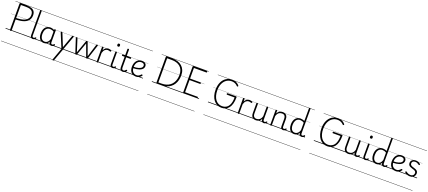

<svg xmlns="http://www.w3.org/2000/svg" viewBox="159 -3293 13561 6085"><g transform="rotate(20 6939.0 -250.0)"><path d="M176 14Q148 14 148 -5V-900Q148 -910 155.5 -914.5Q163 -919 177 -919H374Q475 -919 542.5 -896Q610 -873 645 -822.5Q680 -772 680 -689Q680 -619 654.5 -567Q629 -515 584 -479Q539 -443 478.5 -421.5Q418 -400 348 -391Q311 -387 274 -384Q237 -381 203 -380V-5Q203 5 196.5 9.5Q190 14 176 14ZM203 -430Q226 -430 250 -431.5Q274 -433 299 -436Q324 -439 348 -441Q428 -451 490 -480Q552 -509 587.5 -560.5Q623 -612 623 -688Q623 -754 595 -793.5Q567 -833 512 -851Q457 -869 374 -869H203ZM0 410H728V420H0ZM0 -20H728V0H0ZM0 -505H728V-500H0ZM0 -930H728V-920H0Z M920 17Q880 17 858 -8Q836 -33 836 -82V-916Q836 -926 842 -930.5Q848 -935 861 -935Q875 -935 881.5 -930.5Q888 -926 888 -916V-94Q888 -63 898 -47Q908 -31 930 -31Q941 -31 951 -34Q961 -37 971 -44.5Q981 -52 991 -62Q997 -68 1003.5 -68Q1010 -68 1017 -60Q1022 -55 1023.5 -48.5Q1025 -42 1021 -35Q1010 -19 993.5 -7.5Q977 4 958 10.5Q939 17 920 17ZM728 410H1030V420H728ZM728 -20H1030V0H728ZM728 -505H1030V-500H728ZM728 -930H1030V-920H728Z M1295 17Q1240 17 1196 -12Q1152 -41 1126.5 -98Q1101 -155 1101 -238Q1101 -288 1110.5 -331Q1120 -374 1139 -408.5Q1158 -443 1186 -467.5Q1214 -492 1250.5 -505.5Q1287 -519 1331 -519Q1365 -519 1398 -509Q1431 -499 1464 -479V-495Q1464 -506 1470.5 -510.5Q1477 -515 1491 -515Q1505 -515 1511 -510.5Q1517 -506 1517 -496V-91Q1517 -70 1521.5 -56.5Q1526 -43 1536 -36.5Q1546 -30 1561 -30Q1571 -30 1580.5 -33.5Q1590 -37 1599.5 -44.5Q1609 -52 1620 -63Q1625 -69 1631.5 -68.5Q1638 -68 1644 -61Q1651 -55 1652 -48Q1653 -41 1649 -34Q1638 -19 1622 -7.5Q1606 4 1588 10.5Q1570 17 1552 17Q1531 17 1515.5 11.5Q1500 6 1488.5 -5.5Q1477 -17 1471.5 -33.5Q1466 -50 1465 -72Q1465 -76 1464.5 -81.5Q1464 -87 1464 -92Q1441 -47 1412 -23.5Q1383 0 1352.5 8.5Q1322 17 1295 17ZM1157 -242Q1157 -180 1173.5 -133Q1190 -86 1222.5 -59.5Q1255 -33 1304 -33Q1336 -33 1366.5 -46.5Q1397 -60 1422.5 -92.5Q1448 -125 1464 -181V-429Q1429 -453 1397 -461.5Q1365 -470 1332 -470Q1300 -470 1273 -460.5Q1246 -451 1224.5 -432Q1203 -413 1188 -385.5Q1173 -358 1165 -322Q1157 -286 1157 -242ZM1030 410H1653V420H1030ZM1030 -20H1653V0H1030ZM1030 -505H1653V-500H1030ZM1030 -930H1653V-920H1030Z M2118 -484 1790 416Q1787 425 1780.5 430Q1774 435 1762 435Q1745 435 1739.5 426.5Q1734 418 1740 403L1886 -1L1686 -484Q1681 -496 1688.5 -505.5Q1696 -515 1713 -515Q1724 -515 1730 -510.5Q1736 -506 1739 -496L1912 -68L2066 -496Q2070 -506 2075.5 -510.5Q2081 -515 2093 -515Q2110 -515 2116.5 -506.5Q2123 -498 2118 -484ZM1653 410H2162V420H1653ZM1653 -20H2162V0H1653ZM1653 -505H2162V-500H1653ZM1653 -930H2162V-920H1653Z M2382 15Q2368 15 2362 9.5Q2356 4 2353 -4L2196 -484Q2191 -496 2198 -505.5Q2205 -515 2222 -515Q2233 -515 2239 -510.5Q2245 -506 2247 -496L2383 -66L2536 -496Q2540 -506 2546.5 -510.5Q2553 -515 2565 -515Q2576 -515 2582 -510.5Q2588 -506 2591 -496L2747 -66L2880 -496Q2883 -506 2889 -510.5Q2895 -515 2906 -515Q2924 -515 2930.5 -506Q2937 -497 2931 -482L2775 -4Q2772 4 2765.5 9.5Q2759 15 2746 15Q2733 15 2727.5 9.5Q2722 4 2719 -4L2564 -430L2410 -4Q2408 4 2401.5 9.5Q2395 15 2382 15ZM2162 410H2967V420H2162ZM2162 -20H2967V0H2162ZM2162 -505H2967V-500H2162ZM2162 -930H2967V-920H2162Z M3099 15Q3086 15 3080 10.5Q3074 6 3074 -4V-496Q3074 -506 3080 -510.5Q3086 -515 3099 -515Q3113 -515 3119.5 -510.5Q3126 -506 3126 -496V-407Q3141 -438 3160.5 -459Q3180 -480 3202 -493.5Q3224 -507 3247 -513Q3270 -519 3291 -519Q3319 -519 3345 -511.5Q3371 -504 3385 -495Q3393 -490 3394.5 -483Q3396 -476 3389 -463Q3384 -453 3377 -450.5Q3370 -448 3361 -451Q3348 -456 3327.5 -462.5Q3307 -469 3283 -469Q3258 -469 3234.5 -460Q3211 -451 3190 -432.5Q3169 -414 3153 -385Q3137 -356 3126 -316V-4Q3126 6 3119.5 10.5Q3113 15 3099 15ZM2967 410H3418V420H2967ZM2967 -20H3418V0H2967ZM2967 -505H3418V-500H2967ZM2967 -930H3418V-920H2967Z M3610 17Q3569 17 3547 -8Q3525 -33 3525 -82V-496Q3525 -506 3531 -510.5Q3537 -515 3550 -515Q3564 -515 3570.5 -510.5Q3577 -506 3577 -496V-94Q3577 -63 3587 -47Q3597 -31 3620 -31Q3631 -31 3641 -34.5Q3651 -38 3661 -45Q3671 -52 3681 -62Q3686 -68 3693 -67.5Q3700 -67 3706 -60Q3712 -54 3713 -47.5Q3714 -41 3710 -34Q3699 -19 3682.5 -7.5Q3666 4 3647.5 10.5Q3629 17 3610 17ZM3551 -683Q3529 -683 3518 -695Q3507 -707 3507 -732Q3507 -757 3518 -769.5Q3529 -782 3551 -782Q3572 -782 3583 -769.5Q3594 -757 3594 -732Q3595 -707 3583.5 -695Q3572 -683 3551 -683ZM3418 410H3719V420H3418ZM3418 -20H3719V0H3418ZM3418 -505H3719V-500H3418ZM3418 -930H3719V-920H3418Z M3959 17Q3924 17 3900.5 2.5Q3877 -12 3865.5 -40Q3854 -68 3854 -107V-452H3776Q3766 -452 3761.5 -457.5Q3757 -463 3757 -475Q3757 -488 3761.5 -494Q3766 -500 3776 -500H3854V-711Q3854 -721 3860 -725.5Q3866 -730 3879 -730Q3893 -730 3900 -725.5Q3907 -721 3907 -711V-500H4043Q4054 -500 4058.5 -494Q4063 -488 4063 -475Q4063 -463 4058.5 -457.5Q4054 -452 4043 -452H3907V-119Q3907 -78 3918.5 -54.5Q3930 -31 3965 -31Q3990 -31 4008 -45Q4026 -59 4043 -79Q4050 -88 4057.5 -86.5Q4065 -85 4073 -79Q4080 -72 4081.5 -64.5Q4083 -57 4079 -50Q4065 -29 4046.5 -14Q4028 1 4006 9Q3984 17 3959 17ZM3719 410H4107V420H3719ZM3719 -20H4107V0H3719ZM3719 -505H4107V-500H3719ZM3719 -930H4107V-920H3719Z M4400 18Q4326 18 4276.5 -15Q4227 -48 4202.5 -104Q4178 -160 4178 -229Q4178 -294 4195 -347.5Q4212 -401 4243.5 -439.5Q4275 -478 4319 -498.5Q4363 -519 4418 -519Q4472 -519 4506 -502Q4540 -485 4557 -456.5Q4574 -428 4574 -393Q4574 -355 4557 -324.5Q4540 -294 4509 -271.5Q4478 -249 4435 -234Q4392 -219 4339 -211Q4286 -203 4227 -203V-249Q4272 -248 4314.5 -253.5Q4357 -259 4394 -269.5Q4431 -280 4459 -297Q4487 -314 4502.5 -337Q4518 -360 4518 -390Q4518 -430 4490.5 -450Q4463 -470 4414 -470Q4379 -470 4346.5 -456Q4314 -442 4288.5 -413.5Q4263 -385 4248 -342Q4233 -299 4233 -240Q4233 -168 4256 -122Q4279 -76 4317.5 -53.5Q4356 -31 4403 -31Q4442 -31 4467.5 -42Q4493 -53 4511.5 -70Q4530 -87 4546 -106Q4555 -114 4562.5 -113.5Q4570 -113 4579 -107Q4587 -101 4590 -93Q4593 -85 4586 -77Q4570 -53 4543.5 -31Q4517 -9 4481 4.5Q4445 18 4400 18ZM4107 410H4633V420H4107ZM4107 -20H4633V0H4107ZM4107 -505H4633V-500H4107ZM4107 -930H4633V-920H4107Z M5109 0Q5081 0 5081 -19V-900Q5081 -910 5088 -914.5Q5095 -919 5109 -919H5297Q5396 -919 5477.5 -892.5Q5559 -866 5618.5 -814Q5678 -762 5710.5 -685.5Q5743 -609 5743 -507Q5743 -422 5723.5 -345.5Q5704 -269 5664 -206Q5624 -143 5564 -96.5Q5504 -50 5423 -25Q5342 0 5239 0ZM5137 -52H5239Q5329 -52 5401 -74Q5473 -96 5526 -137Q5579 -178 5614 -234.5Q5649 -291 5666.5 -360Q5684 -429 5684 -507Q5684 -600 5655 -668Q5626 -736 5573.5 -780Q5521 -824 5450.5 -845.5Q5380 -867 5297 -867H5137ZM4933 410H5836V420H4933ZM4933 -20H5836V0H4933ZM4933 -505H5836V-500H4933ZM4933 -930H5836V-920H4933Z M6012 0Q5998 0 5991 -5.5Q5984 -11 5984 -23V-900Q5984 -910 5991 -914.5Q5998 -919 6012 -919H6460Q6468 -919 6472.5 -913.5Q6477 -908 6477 -894Q6477 -880 6472.5 -874.5Q6468 -869 6460 -869H6039V-511H6395Q6403 -511 6407.5 -505.5Q6412 -500 6412 -486Q6412 -472 6407.5 -466.5Q6403 -461 6395 -461H6039V-50H6460Q6468 -50 6472.5 -44.5Q6477 -39 6477 -25Q6477 -11 6472.5 -5.5Q6468 0 6460 0ZM5836 410H6525V420H5836ZM5836 -20H6525V0H5836ZM5836 -505H6525V-500H5836ZM5836 -930H6525V-920H5836Z M7284 19Q7202 19 7135 -15.5Q7068 -50 7019.5 -112.5Q6971 -175 6945 -263Q6919 -351 6919 -459Q6919 -530 6931.5 -593Q6944 -656 6968.5 -709.5Q6993 -763 7027.5 -804.5Q7062 -846 7105.5 -875Q7149 -904 7200.5 -919.5Q7252 -935 7309 -935Q7356 -935 7399.5 -923.5Q7443 -912 7481.5 -888Q7520 -864 7551 -824Q7559 -815 7557.5 -808.5Q7556 -802 7547 -793Q7536 -785 7529 -785Q7522 -785 7513 -795Q7486 -824 7454.5 -843.5Q7423 -863 7386.5 -872.5Q7350 -882 7309 -882Q7261 -882 7218 -869Q7175 -856 7138 -830.5Q7101 -805 7071.5 -768.5Q7042 -732 7020.5 -685Q6999 -638 6988 -581Q6977 -524 6977 -459Q6977 -360 6999.5 -282Q7022 -204 7063 -148.5Q7104 -93 7160.5 -64Q7217 -35 7284 -35Q7334 -35 7377 -48.5Q7420 -62 7455.5 -90.5Q7491 -119 7516.5 -165.5Q7542 -212 7556 -277.5Q7570 -343 7570 -431H7314Q7306 -431 7301.5 -436.5Q7297 -442 7297 -456Q7297 -470 7301.5 -475.5Q7306 -481 7314 -481H7604Q7617 -481 7621.5 -476Q7626 -471 7626 -458Q7626 -331 7601 -241Q7576 -151 7530.5 -93Q7485 -35 7422 -8Q7359 19 7284 19ZM6825 410H7724V420H6825ZM6825 -20H7724V0H6825ZM6825 -505H7724V-500H6825ZM6825 -930H7724V-920H6825Z M7856 15Q7843 15 7837 10.5Q7831 6 7831 -4V-496Q7831 -506 7837 -510.5Q7843 -515 7856 -515Q7870 -515 7876.5 -510.5Q7883 -506 7883 -496V-407Q7898 -438 7917.5 -459Q7937 -480 7959 -493.5Q7981 -507 8004 -513Q8027 -519 8048 -519Q8076 -519 8102 -511.5Q8128 -504 8142 -495Q8150 -490 8151.5 -483Q8153 -476 8146 -463Q8141 -453 8134 -450.5Q8127 -448 8118 -451Q8105 -456 8084.5 -462.5Q8064 -469 8040 -469Q8015 -469 7991.5 -460Q7968 -451 7947 -432.5Q7926 -414 7910 -385Q7894 -356 7883 -316V-4Q7883 6 7876.5 10.5Q7870 15 7856 15ZM7724 410H8175V420H7724ZM7724 -20H8175V0H7724ZM7724 -505H8175V-500H7724ZM7724 -930H8175V-920H7724Z M8445 18Q8397 18 8360 -1.5Q8323 -21 8302.5 -61.5Q8282 -102 8282 -166V-496Q8282 -505 8288 -509.5Q8294 -514 8307 -514Q8321 -514 8327.5 -509.5Q8334 -505 8334 -496V-171Q8334 -127 8346.5 -95.5Q8359 -64 8385 -47Q8411 -30 8452 -30Q8481 -30 8508 -39Q8535 -48 8558 -66.5Q8581 -85 8599 -115Q8617 -145 8627 -186V-496Q8627 -506 8633.5 -510.5Q8640 -515 8654 -515Q8667 -515 8673 -510.5Q8679 -506 8679 -496V-93Q8679 -73 8683.5 -58.5Q8688 -44 8698 -36.5Q8708 -29 8722 -29Q8732 -29 8742 -32.5Q8752 -36 8762 -43Q8772 -50 8782 -61Q8788 -67 8795 -66.5Q8802 -66 8808 -59Q8813 -54 8814.5 -47Q8816 -40 8811 -34Q8800 -19 8784 -7Q8768 5 8750 12Q8732 19 8712 19Q8692 19 8677 13Q8662 7 8651 -5Q8640 -17 8634 -35Q8628 -53 8627 -76V-97Q8612 -63 8590.5 -41Q8569 -19 8545 -6Q8521 7 8495.5 12.5Q8470 18 8445 18ZM8175 410H8821V420H8175ZM8175 -20H8821V0H8175ZM8175 -505H8821V-500H8175ZM8175 -930H8821V-920H8175Z M9363 17Q9343 17 9327 10.5Q9311 4 9300 -8Q9289 -20 9283.5 -38.5Q9278 -57 9278 -82V-326Q9278 -371 9266 -403Q9254 -435 9227.5 -452Q9201 -469 9158 -469Q9130 -469 9103 -461Q9076 -453 9052.5 -435.5Q9029 -418 9010.5 -388Q8992 -358 8980 -314V-4Q8980 6 8973.5 10.5Q8967 15 8953 15Q8940 15 8934 10.5Q8928 6 8928 -4V-496Q8928 -506 8934 -510.5Q8940 -515 8953 -515Q8967 -515 8973.5 -510.5Q8980 -506 8980 -496V-405Q8997 -437 9018 -459Q9039 -481 9063.5 -494Q9088 -507 9113.5 -513Q9139 -519 9165 -519Q9213 -519 9250.5 -500Q9288 -481 9310 -440.5Q9332 -400 9332 -334V-94Q9332 -74 9336 -60Q9340 -46 9349.5 -38.5Q9359 -31 9374 -31Q9384 -31 9394 -34Q9404 -37 9414 -44.5Q9424 -52 9434 -62Q9440 -68 9446.5 -67.5Q9453 -67 9460 -60Q9466 -54 9467 -47.5Q9468 -41 9463 -34Q9452 -19 9435.5 -7Q9419 5 9401 11Q9383 17 9363 17ZM8821 410H9467V420H8821ZM8821 -20H9467V0H8821ZM8821 -505H9467V-500H8821ZM8821 -930H9467V-920H8821Z M9732 17Q9677 17 9633 -12Q9589 -41 9563.5 -98Q9538 -155 9538 -238Q9538 -288 9547.5 -331Q9557 -374 9576 -408.5Q9595 -443 9623 -467.5Q9651 -492 9688 -505.5Q9725 -519 9770 -519Q9803 -519 9835.5 -509.5Q9868 -500 9902 -480V-916Q9902 -926 9908.5 -930.5Q9915 -935 9928 -935Q9942 -935 9948 -930.5Q9954 -926 9954 -916V-91Q9954 -60 9965 -45Q9976 -30 9998 -30Q10008 -30 10018 -33.5Q10028 -37 10037.5 -45Q10047 -53 10057 -63Q10063 -69 10069.5 -68Q10076 -67 10082 -60Q10088 -54 10089.5 -47.5Q10091 -41 10086 -34Q10075 -19 10059 -7.5Q10043 4 10025 10.5Q10007 17 9989 17Q9960 17 9940.5 5.5Q9921 -6 9911.5 -26.5Q9902 -47 9902 -75Q9902 -79 9902 -83.5Q9902 -88 9902 -92Q9879 -47 9849.5 -23.5Q9820 0 9789.5 8.5Q9759 17 9732 17ZM9594 -242Q9594 -180 9610.5 -133Q9627 -86 9659.5 -59.5Q9692 -33 9741 -33Q9773 -33 9803.5 -46.5Q9834 -60 9859.5 -92.5Q9885 -125 9902 -181V-428Q9867 -452 9834.5 -461Q9802 -470 9769 -470Q9737 -470 9710 -460.5Q9683 -451 9661.5 -432Q9640 -413 9625 -385.5Q9610 -358 9602 -322Q9594 -286 9594 -242ZM9467 410H10096V420H9467ZM9467 -20H10096V0H9467ZM9467 -505H10096V-500H9467ZM9467 -930H10096V-920H9467Z M10855 19Q10773 19 10706 -15.5Q10639 -50 10590.5 -112.5Q10542 -175 10516 -263Q10490 -351 10490 -459Q10490 -530 10502.5 -593Q10515 -656 10539.5 -709.5Q10564 -763 10598.5 -804.5Q10633 -846 10676.5 -875Q10720 -904 10771.5 -919.5Q10823 -935 10880 -935Q10927 -935 10970.5 -923.5Q11014 -912 11052.5 -888Q11091 -864 11122 -824Q11130 -815 11128.5 -808.5Q11127 -802 11118 -793Q11107 -785 11100 -785Q11093 -785 11084 -795Q11057 -824 11025.5 -843.5Q10994 -863 10957.5 -872.5Q10921 -882 10880 -882Q10832 -882 10789 -869Q10746 -856 10709 -830.5Q10672 -805 10642.5 -768.5Q10613 -732 10591.5 -685Q10570 -638 10559 -581Q10548 -524 10548 -459Q10548 -360 10570.5 -282Q10593 -204 10634 -148.5Q10675 -93 10731.5 -64Q10788 -35 10855 -35Q10905 -35 10948 -48.5Q10991 -62 11026.5 -90.5Q11062 -119 11087.5 -165.5Q11113 -212 11127 -277.5Q11141 -343 11141 -431H10885Q10877 -431 10872.5 -436.5Q10868 -442 10868 -456Q10868 -470 10872.5 -475.5Q10877 -481 10885 -481H11175Q11188 -481 11192.5 -476Q11197 -471 11197 -458Q11197 -331 11172 -241Q11147 -151 11101.5 -93Q11056 -35 10993 -8Q10930 19 10855 19ZM10396 410H11295V420H10396ZM10396 -20H11295V0H10396ZM10396 -505H11295V-500H10396ZM10396 -930H11295V-920H10396Z M11565 18Q11517 18 11480 -1.5Q11443 -21 11422.5 -61.5Q11402 -102 11402 -166V-496Q11402 -505 11408 -509.5Q11414 -514 11427 -514Q11441 -514 11447.5 -509.5Q11454 -505 11454 -496V-171Q11454 -127 11466.5 -95.5Q11479 -64 11505 -47Q11531 -30 11572 -30Q11601 -30 11628 -39Q11655 -48 11678 -66.5Q11701 -85 11719 -115Q11737 -145 11747 -186V-496Q11747 -506 11753.5 -510.5Q11760 -515 11774 -515Q11787 -515 11793 -510.5Q11799 -506 11799 -496V-93Q11799 -73 11803.5 -58.5Q11808 -44 11818 -36.5Q11828 -29 11842 -29Q11852 -29 11862 -32.5Q11872 -36 11882 -43Q11892 -50 11902 -61Q11908 -67 11915 -66.5Q11922 -66 11928 -59Q11933 -54 11934.5 -47Q11936 -40 11931 -34Q11920 -19 11904 -7Q11888 5 11870 12Q11852 19 11832 19Q11812 19 11797 13Q11782 7 11771 -5Q11760 -17 11754 -35Q11748 -53 11747 -76V-97Q11732 -63 11710.5 -41Q11689 -19 11665 -6Q11641 7 11615.5 12.5Q11590 18 11565 18ZM11295 410H11941V420H11295ZM11295 -20H11941V0H11295ZM11295 -505H11941V-500H11295ZM11295 -930H11941V-920H11295Z M12133 17Q12092 17 12070 -8Q12048 -33 12048 -82V-496Q12048 -506 12054 -510.5Q12060 -515 12073 -515Q12087 -515 12093.5 -510.5Q12100 -506 12100 -496V-94Q12100 -63 12110 -47Q12120 -31 12143 -31Q12154 -31 12164 -34.5Q12174 -38 12184 -45Q12194 -52 12204 -62Q12209 -68 12216 -67.5Q12223 -67 12229 -60Q12235 -54 12236 -47.5Q12237 -41 12233 -34Q12222 -19 12205.5 -7.5Q12189 4 12170.5 10.5Q12152 17 12133 17ZM12074 -683Q12052 -683 12041 -695Q12030 -707 12030 -732Q12030 -757 12041 -769.5Q12052 -782 12074 -782Q12095 -782 12106 -769.5Q12117 -757 12117 -732Q12118 -707 12106.5 -695Q12095 -683 12074 -683ZM11941 410H12242V420H11941ZM11941 -20H12242V0H11941ZM11941 -505H12242V-500H11941ZM11941 -930H12242V-920H11941Z M12507 17Q12452 17 12408 -12Q12364 -41 12338.5 -98Q12313 -155 12313 -238Q12313 -288 12322.5 -331Q12332 -374 12351 -408.5Q12370 -443 12398 -467.5Q12426 -492 12463 -505.5Q12500 -519 12545 -519Q12578 -519 12610.5 -509.5Q12643 -500 12677 -480V-916Q12677 -926 12683.5 -930.5Q12690 -935 12703 -935Q12717 -935 12723 -930.5Q12729 -926 12729 -916V-91Q12729 -60 12740 -45Q12751 -30 12773 -30Q12783 -30 12793 -33.5Q12803 -37 12812.5 -45Q12822 -53 12832 -63Q12838 -69 12844.5 -68Q12851 -67 12857 -60Q12863 -54 12864.5 -47.5Q12866 -41 12861 -34Q12850 -19 12834 -7.5Q12818 4 12800 10.5Q12782 17 12764 17Q12735 17 12715.5 5.5Q12696 -6 12686.5 -26.5Q12677 -47 12677 -75Q12677 -79 12677 -83.5Q12677 -88 12677 -92Q12654 -47 12624.5 -23.5Q12595 0 12564.5 8.5Q12534 17 12507 17ZM12369 -242Q12369 -180 12385.5 -133Q12402 -86 12434.5 -59.5Q12467 -33 12516 -33Q12548 -33 12578.5 -46.5Q12609 -60 12634.5 -92.5Q12660 -125 12677 -181V-428Q12642 -452 12609.5 -461Q12577 -470 12544 -470Q12512 -470 12485 -460.5Q12458 -451 12436.5 -432Q12415 -413 12400 -385.5Q12385 -358 12377 -322Q12369 -286 12369 -242ZM12242 410H12871V420H12242ZM12242 -20H12871V0H12242ZM12242 -505H12871V-500H12242ZM12242 -930H12871V-920H12242Z M13164 18Q13090 18 13040.5 -15Q12991 -48 12966.5 -104Q12942 -160 12942 -229Q12942 -294 12959 -347.5Q12976 -401 13007.5 -439.5Q13039 -478 13083 -498.5Q13127 -519 13182 -519Q13236 -519 13270 -502Q13304 -485 13321 -456.5Q13338 -428 13338 -393Q13338 -355 13321 -324.5Q13304 -294 13273 -271.5Q13242 -249 13199 -234Q13156 -219 13103 -211Q13050 -203 12991 -203V-249Q13036 -248 13078.5 -253.5Q13121 -259 13158 -269.5Q13195 -280 13223 -297Q13251 -314 13266.5 -337Q13282 -360 13282 -390Q13282 -430 13254.5 -450Q13227 -470 13178 -470Q13143 -470 13110.5 -456Q13078 -442 13052.5 -413.5Q13027 -385 13012 -342Q12997 -299 12997 -240Q12997 -168 13020 -122Q13043 -76 13081.5 -53.5Q13120 -31 13167 -31Q13206 -31 13231.5 -42Q13257 -53 13275.5 -70Q13294 -87 13310 -106Q13319 -114 13326.5 -113.5Q13334 -113 13343 -107Q13351 -101 13354 -93Q13357 -85 13350 -77Q13334 -53 13307.5 -31Q13281 -9 13245 4.5Q13209 18 13164 18ZM12871 410H13397V420H12871ZM12871 -20H13397V0H12871ZM12871 -505H13397V-500H12871ZM12871 -930H13397V-920H12871Z M13646 19Q13600 19 13564 7.5Q13528 -4 13502 -20.5Q13476 -37 13464 -50Q13457 -58 13458.5 -65.5Q13460 -73 13467 -83Q13475 -91 13482.5 -91.5Q13490 -92 13498 -85Q13530 -59 13567 -43Q13604 -27 13649 -27Q13684 -27 13709.5 -40.5Q13735 -54 13749 -78Q13763 -102 13763 -133Q13763 -169 13743 -188.5Q13723 -208 13692 -219Q13661 -230 13626.5 -240Q13592 -250 13560.5 -265Q13529 -280 13509 -307Q13489 -334 13489 -380Q13489 -420 13509 -451Q13529 -482 13566 -500.5Q13603 -519 13653 -519Q13690 -519 13721 -509.5Q13752 -500 13775.5 -485Q13799 -470 13814 -454Q13821 -446 13819 -439Q13817 -432 13810 -424Q13804 -417 13795.5 -417Q13787 -417 13779 -423Q13747 -447 13718 -460Q13689 -473 13650 -473Q13598 -473 13570.5 -449Q13543 -425 13543 -385Q13543 -350 13562.5 -330Q13582 -310 13613.5 -298.5Q13645 -287 13680.5 -277Q13716 -267 13747 -252Q13778 -237 13798 -210.5Q13818 -184 13818 -138Q13818 -100 13799.5 -63.5Q13781 -27 13743.5 -4Q13706 19 13646 19ZM13397 410H13878V420H13397ZM13397 -20H13878V0H13397ZM13397 -505H13878V-500H13397ZM13397 -930H13878V-920H13397Z"/></g></svg>

Font: Playwrite DE Grund Guides
Style: Regular
Weight: 400
Designer: Veronika Burian, José Scaglione
Foundry: TypeTogether
Version: Version 1.003